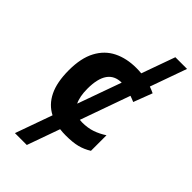

<svg xmlns="http://www.w3.org/2000/svg" viewBox="-294 -832 1112 1112"><g transform="rotate(45 262.0 -276.0)"><path d="M299.8 9.8Q273.9 9.8 251 6.8L179.2 208H82L163.1 -19Q105.5 -48.3 75.2 -110.4Q44.9 -172.4 44.9 -270Q44.9 -370.1 78.9 -433.3Q112.8 -496.6 173.1 -526.4Q233.4 -556.2 313 -556.2Q334.5 -556.2 354.5 -554.2L428.2 -759.8H523.9L443.8 -535.2Q463.9 -528.3 482.9 -519L439 -403.8Q429.2 -407.7 420.2 -411.4Q411.1 -415 402.3 -418L293.5 -112.3Q302.7 -110.8 313 -110.8Q359.4 -110.8 395.5 -123.3Q431.6 -135.7 465.8 -158.2V-30.8Q431.6 -9.3 394.3 0.2Q356.9 9.8 299.8 9.8ZM196.8 -271Q196.8 -206.5 216.3 -167.5L312.5 -436Q196.8 -435.5 196.8 -271Z"/></g></svg>

Font: Open Sans
Style: Bold
Weight: 700
Designer: Monotype Design Team
Foundry: Monotype Imaging Inc.
Version: Version 3.000; ttfautohint (v1.8.4)